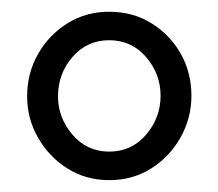

<svg xmlns="http://www.w3.org/2000/svg" viewBox="-20 -727 372 327"><path d="M166 -420.2Q126.2 -420.2 94.8 -440.1Q63.2 -460 44.8 -492.5Q26.2 -525 26.2 -562.8Q26.2 -602.5 44.8 -635Q63.2 -667.5 94.8 -687.2Q126.2 -707 166 -707Q206.8 -707 238.2 -687.2Q269.8 -667.5 287.9 -635.4Q306 -603.2 306 -564.2Q306 -525.8 287.5 -492.9Q269 -460 237.5 -440.1Q206 -420.2 166 -420.2ZM166 -468.8Q204 -468.8 228.8 -497.6Q253.5 -526.5 253.5 -564.2Q253.5 -601 228.8 -629.8Q204 -658.5 166 -658.5Q128.2 -658.5 103.5 -630Q78.8 -601.5 78.8 -562.8Q78.8 -526.5 103.5 -497.6Q128.2 -468.8 166 -468.8Z"/></svg>

Font: Quicksand Variable Light
Style: Regular
Weight: 300
Designer: Andrew Paglinawan
Foundry: Andrew Paglinawan
Version: Version 3.004